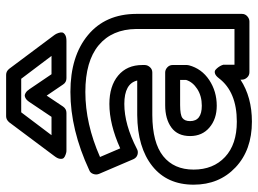

<svg xmlns="http://www.w3.org/2000/svg" viewBox="-130 -696 859 640"><g transform="rotate(-90 300.0 -376.5)"><path d="M3.9 -161.1Q3.9 -249.5 65.9 -298.8Q127.9 -348.1 235.8 -349.1H351.1Q340.8 -392.1 272.9 -392.1Q204.6 -392.1 123 -350.1Q114.7 -345.2 104.2 -348.1Q93.8 -351.1 88.9 -361.8L40 -476.1Q36.1 -485.4 39.6 -495.4Q43 -505.4 51.8 -508.8Q187 -571.8 313 -571.8Q432.1 -571.8 502.4 -513.4Q572.8 -455.1 573.2 -352.1V0Q573.2 10.7 565.2 17.8Q557.1 24.9 547.9 24.9H378.9Q368.2 24.9 361.1 17.1Q354 9.3 354 0V-4.9Q295.9 33.2 213.9 33.2Q119.6 33.2 61.8 -21.2Q3.9 -75.7 3.9 -161.1ZM213.9 -17.1Q313.5 -17.1 358.9 -77.1Q366.7 -87.4 374.3 -89.8Q381.8 -92.3 387 -87.9Q392.1 -83.5 396 -77.9Q399.9 -72.3 401.9 -67.4L403.8 -62V-24.9H522.9V-352.1Q522 -433.1 468.8 -477.5Q415.5 -522 313 -522Q207 -522 96.2 -473.1L125 -405.8Q205.1 -441.9 272.9 -441.9Q332.5 -441.9 367.7 -412.6Q402.8 -383.3 402.8 -332V-324.2Q402.8 -314.9 395.8 -306.9Q388.7 -298.8 377.9 -298.8H235.8Q143.6 -298.3 98.9 -262.5Q54.2 -226.6 54.2 -161.1Q54.2 -95.7 96.2 -56.4Q138.2 -17.1 213.9 -17.1ZM99.1 -625 211.9 -775.9Q220.7 -786.1 231.9 -786.1H370.1Q381.8 -786.1 390.1 -775.9L502.9 -625Q503.9 -623.5 505.6 -620.8Q507.3 -618.2 509.8 -611.1Q512.2 -604 511.2 -598.9Q510.3 -593.8 503.4 -589.4Q496.6 -585 482.9 -585H358.9Q345.2 -585 337.9 -596.2L300.8 -650.9L264.2 -596.2Q256.3 -585 243.2 -585H119.1Q117.2 -585 114 -585.2Q110.8 -585.4 103.8 -587.9Q96.7 -590.3 93 -594Q89.4 -597.7 90.1 -606Q90.8 -614.3 99.1 -625ZM166 -172.9Q166 -214.4 194.3 -235.1Q222.7 -255.9 269 -255.9H377.9Q387.2 -255.9 395 -248.8Q402.8 -241.7 402.8 -231V-183.1Q402.8 -182.1 402.3 -179.9Q401.9 -177.7 401.9 -176.8Q390.6 -134.3 352.8 -109.1Q314.9 -84 267.1 -84Q223.1 -84 194.6 -108.2Q166 -132.3 166 -172.9ZM168.9 -634.8H230L279.8 -709Q286.1 -718.3 293 -721.7Q299.8 -725.1 304.7 -723.4Q309.6 -721.7 313.5 -718.5Q317.4 -715.3 319.3 -711.9L321.8 -709L372.1 -634.8H433.1L356.9 -735.8H245.1ZM215.8 -172.9Q215.8 -133.8 267.1 -133.8Q299.3 -133.8 322.8 -148.9Q346.2 -164.1 353 -186V-206.1H269Q236.8 -206.1 226.3 -198.5Q215.8 -190.9 215.8 -172.9Z"/></g></svg>

Font: Trueno Bold Outline
Style: Regular
Weight: 700
Width: 6
Designer: Julieta Ulanovsky
Foundry: Julieta Ulanovsky
Version: Version 3.001b | FøM Fix